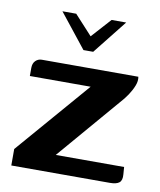

<svg xmlns="http://www.w3.org/2000/svg" viewBox="-71 -643 583 700"><g transform="rotate(10 221.0 -293.0)"><path d="M104 -586H155L221 -514L286 -586H340L240 -460H204ZM171 -66H424L426 -39Q428 -17 417.5 -8.5Q407 0 383 0H18V-61L253 -333H28V-363Q28 -380 37.5 -389.5Q47 -399 61 -399H418Q421 -384 414 -366Q407 -348 395 -330Q383 -312 369 -297Z"/></g></svg>

Font: Genos SemiBold
Style: Regular
Weight: 600
Designer: Robert E. Leuschke
Foundry: Robert E. Leuschke
Version: Version 1.010